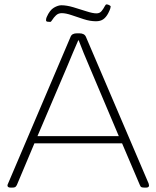

<svg xmlns="http://www.w3.org/2000/svg" viewBox="-20 -854 714 876"><path d="M29 2Q14 2 14 -8Q14 -10 15 -12.5Q16 -15 17 -17L302 -686Q308 -702 331 -702H342Q365 -702 372 -686L658 -17Q658 -15 659 -12.5Q660 -10 660 -8Q660 2 646 2H641Q630 2 625.5 0Q621 -2 618 -10L537 -200H137L57 -10Q53 -2 48.5 0Q44 2 34 2ZM287 -552 151 -233H522L387 -552Q374 -582 362 -611.5Q350 -641 339 -670H337Q324 -641 312 -612Q300 -583 287 -552ZM209 -754Q203 -754 196.5 -755Q190 -756 190 -762Q190 -769 193 -776Q207 -808 226 -819Q245 -830 260 -830Q284 -830 314.5 -821Q345 -812 374 -802.5Q403 -793 420 -793Q435 -793 443.5 -803.5Q452 -814 457 -824Q462 -834 466 -834Q472 -834 478.5 -830.5Q485 -827 485 -824Q485 -821 483 -814.5Q481 -808 474 -794Q464 -775 451 -766Q438 -757 418 -757Q391 -757 362 -766.5Q333 -776 306.5 -785Q280 -794 262 -794Q246 -794 235.5 -784Q225 -774 219 -764Q213 -754 209 -754Z"/></svg>

Font: Asap Semi Expanded Thin
Style: Regular
Weight: 100
Width: 6
Designer: Pablo Cosgaya
Foundry: Omnibus-Type
Version: Version 3.001; ttfautohint (v1.8.4.7-5d5b)